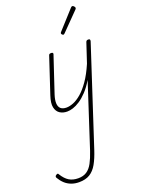

<svg xmlns="http://www.w3.org/2000/svg" viewBox="-369 -944 1241 1684"><g transform="rotate(-20 251.0 -102.0)"><path d="M177 16Q137 16 108.5 -3Q80 -22 71.5 -62Q63 -102 85 -168L195 -500Q197 -508 202 -511.5Q207 -515 218 -515Q228 -515 232.5 -511Q237 -507 235 -499L123 -163Q108 -117 109.5 -84.5Q111 -52 129.5 -35.5Q148 -19 183 -19Q212 -19 247.5 -33Q283 -47 322.5 -80.5Q362 -114 403 -172.5Q444 -231 482 -319L542 -500Q545 -508 550 -511.5Q555 -515 565 -515Q577 -515 579.5 -508.5Q582 -502 580 -494L284 412Q260 486 232 535.5Q204 585 164 609.5Q124 634 64 634Q24 634 -9 621.5Q-42 609 -67 586Q-92 563 -112 529Q-115 522 -114 516Q-113 510 -103 504Q-94 498 -89 499.5Q-84 501 -82 507Q-52 556 -17 577.5Q18 599 68 599Q115 599 147 578Q179 557 202 514.5Q225 472 246 409L439 -184Q404 -125 367.5 -86.5Q331 -48 296.5 -25.5Q262 -3 232 6.5Q202 16 177 16ZM375 -629Q371 -629 364.5 -635Q358 -641 358 -646Q358 -649 359 -652Q360 -655 364 -659L518 -829Q522 -834 525.5 -836Q529 -838 533 -838Q538 -838 543.5 -834Q549 -830 552.5 -824.5Q556 -819 556 -814Q556 -811 555 -808Q554 -805 550 -801L388 -636Q381 -629 375 -629Z"/></g></svg>

Font: Playwrite CU Thin
Style: Regular
Weight: 250
Designer: Veronika Burian, José Scaglione
Foundry: TypeTogether
Version: Version 1.002